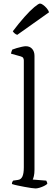

<svg xmlns="http://www.w3.org/2000/svg" viewBox="-20 -1060 316 1080"><path d="M180 0Q173 0 155.5 -2.5Q138 -5 117 -9Q96 -13 77 -17Q58 -21 47 -25Q47 -33 50 -38Q53 -43 54 -44L81 -48Q98 -50 106 -67Q114 -84 114 -119V-720Q114 -728 110.5 -734Q107 -740 96 -743L42 -758Q43 -766 45.5 -772Q48 -778 49 -781Q59 -785 74 -789.5Q89 -794 103.5 -797Q118 -800 125 -800Q148 -800 161 -785Q174 -770 174 -746V-105Q174 -84 170.5 -69.5Q167 -55 164 -50L240 -44Q242 -41 244 -36Q246 -31 246 -26Q240 -20 228 -14Q216 -8 202.5 -4Q189 0 180 0ZM77 -864Q68 -867 61.5 -873Q55 -879 52 -884Q86 -929 117.5 -964.5Q149 -1000 173 -1020Q197 -1040 205 -1040Q212 -1040 222.5 -1032.5Q233 -1025 242.5 -1014Q252 -1003 256 -991Z"/></svg>

Font: Texturina Medium 12pt Thin
Style: Regular
Weight: 250
Version: Version 1.002